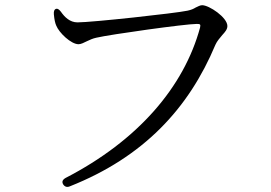

<svg xmlns="http://www.w3.org/2000/svg" viewBox="-20 -704 1040 738"><path d="M223 5C229 14 238 17 249 12C531 -100 705 -286 808 -532C814 -546 826 -559 835 -570C845 -581 854 -591 854 -604C854 -637 784 -684 757 -684C749 -684 741 -679 732 -675C724 -670 715 -666 701 -663C655 -653 333 -618 278 -618C248 -618 228 -639 214 -659C207 -668 201 -672 195 -670C189 -668 186 -661 187 -649C189 -628 192 -615 196 -606C207 -578 253 -534 282 -534C291 -534 303 -540 315 -546C326 -551 336 -556 350 -559C406 -572 693 -612 736 -612C749 -612 752 -611 749 -598C687 -370 511 -164 232 -20C220 -13 217 -5 223 5Z"/></svg>

Font: 寒蝉锦书宋
Style: Regular
Weight: 400
Designer: 寒蝉锦书宋{Warren} 思源宋体{Ryoko NISHIZUKA 西塚涼子 (kana & ideographs); Frank Grießhammer (Latin, Greek & Cyrillic); Wenlong ZHANG 
Foundry: Adobe & ChillType
Version: Version 2.000;Glyphs 3.1.1 (3135)